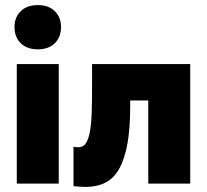

<svg xmlns="http://www.w3.org/2000/svg" viewBox="-20 -722 814 755"><path d="M46 -470H211V0H46ZM129 -528Q86 -528 61.5 -552Q37 -576 37 -616Q37 -654 61.5 -678Q86 -702 129 -702Q171 -702 195.5 -678Q220 -654 220 -616Q220 -576 195.5 -552Q171 -528 129 -528Z M317 13Q303 13 290.5 12Q278 11 269 10V-145Q274 -144 278.5 -143.5Q283 -143 288 -143Q307 -143 317.5 -158.5Q328 -174 333.5 -204Q339 -234 340.5 -278Q342 -322 342 -379V-470H728V0H563V-327H492V-306Q492 -217 481 -156.5Q470 -96 448.5 -58Q427 -20 394 -3.5Q361 13 317 13Z"/></svg>

Font: Tilda Sans Black
Style: Regular
Weight: 900
Designer: ParaType Ltd
Foundry: ParaType Ltd
Version: Version 1.009